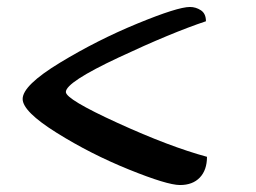

<svg xmlns="http://www.w3.org/2000/svg" viewBox="-20 -687 734 551"><path d="M169 -423Q169 -402 318 -334Q467 -266 574 -237Q574 -199 553.5 -177.5Q533 -156 496.5 -156Q460 -156 350 -200.5Q240 -245 142.5 -306Q45 -367 45 -403Q45 -442 152 -507Q259 -572 374.5 -619.5Q490 -667 525 -667Q542 -667 556.5 -657.5Q571 -648 571 -626Q472 -593 320.5 -522Q169 -451 169 -423Z"/></svg>

Font: Laila Medium
Style: Regular
Weight: 500
Designer: Hitesh Malaviya
Foundry: Indian Type Foundry
Version: Version 1.302;PS 1.0;hotconv 1.0.78;makeotf.lib2.5.61930; tt